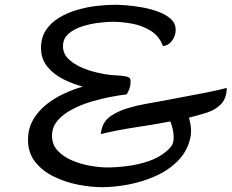

<svg xmlns="http://www.w3.org/2000/svg" viewBox="-20 -757 957 793"><path d="M401.4 16.1Q356.9 16.1 304.2 6.1Q251.5 -3.9 203.9 -26.9Q156.2 -49.8 126 -87.4Q95.7 -125 95.7 -179.7Q95.7 -225.1 116.2 -261.2Q136.7 -297.4 170.4 -324.5Q204.1 -351.6 243.9 -370.1Q283.7 -388.7 322.3 -399.4Q283.2 -409.2 243.2 -429Q203.1 -448.7 176.3 -480.7Q149.4 -512.7 149.4 -559.1Q149.4 -602.5 170.2 -633.3Q190.9 -664.1 224.9 -684.3Q258.8 -704.6 299.3 -716.3Q339.8 -728 380.6 -732.7Q421.4 -737.3 454.6 -737.3Q473.1 -737.3 504.2 -734.9Q535.2 -732.4 569.8 -726.1Q604.5 -719.7 635.5 -708Q666.5 -696.3 686 -678.2Q705.6 -660.2 705.6 -633.8Q705.6 -610.8 691.7 -590.3Q677.7 -569.8 653.3 -566.4Q637.7 -607.9 603 -629.6Q568.4 -651.4 525.9 -659.2Q483.4 -667 444.3 -667Q421.4 -667 387.2 -662.8Q353 -658.7 319.3 -647.9Q285.6 -637.2 262.9 -617.4Q240.2 -597.7 240.2 -566.4Q240.2 -536.1 261.7 -514.6Q283.2 -493.2 315.4 -479Q347.7 -464.8 380.9 -457.3Q414.1 -449.7 437.5 -447.3Q452.6 -445.8 467.8 -445.3Q482.9 -444.8 497.6 -441.9Q508.8 -439.9 514.2 -435.8Q519.5 -431.6 519.5 -418.5Q519.5 -404.8 514.9 -391.6Q510.3 -378.4 503.4 -367.2Q476.6 -364.3 437.5 -356.9Q398.4 -349.6 356.2 -336.9Q314 -324.2 277.3 -304.9Q240.7 -285.6 217.8 -258.8Q194.8 -231.9 194.8 -196.3Q194.8 -159.2 218.8 -134Q242.7 -108.9 279.1 -93.8Q315.4 -78.6 354.2 -72Q393.1 -65.4 422.9 -65.4Q462.4 -65.4 507.3 -71.3Q552.2 -77.1 594.5 -91.6Q636.7 -106 667.5 -132.3Q683.1 -145.5 690.2 -157.2Q697.3 -168.9 697.3 -189.9Q697.3 -206.5 693.6 -222.9Q689.9 -239.3 683.6 -255.4Q611.8 -241.7 538.8 -231Q465.8 -220.2 396 -203.1Q397 -209.5 398.2 -216.1Q399.4 -222.7 401.4 -229Q410.6 -259.8 439.5 -279.1Q468.3 -298.3 506.1 -309.8Q543.9 -321.3 581.5 -327.9Q619.1 -334.5 646 -339.4Q689 -347.2 731.9 -355.7Q774.9 -364.3 817.9 -372.1Q842.8 -377 866.9 -382.1Q891.1 -387.2 915.5 -393.6L916.5 -392.1Q915.5 -351.6 893.8 -327.9Q872.1 -304.2 835 -292Q816.9 -286.1 798.1 -281Q779.3 -275.9 760.3 -271Q764.2 -257.8 766.6 -244.4Q769 -231 769 -217.3Q769 -210.4 768.6 -203.6Q768.1 -196.8 766.6 -189.9Q754.4 -132.8 715.3 -93.3Q676.3 -53.7 622.3 -29.8Q568.4 -5.9 510.3 5.1Q452.1 16.1 401.4 16.1Z"/></svg>

Font: Lumanosimo
Style: Regular
Weight: 400
Designer: The DocRepair Project, Eduardo Rodriguez Tunni
Foundry: Google
Version: Version 1.010